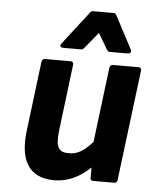

<svg xmlns="http://www.w3.org/2000/svg" viewBox="-54 -776 663 845"><g transform="rotate(5 278.0 -354.0)"><path d="M78 -183C62 -56 102 24 216 24C279 24 330 -3 376 -46V2C376 7 380 12 387 12H481C486 12 494 8 495 0L556 -491C557 -496 553 -504 545 -504H430C425 -504 417 -499 416 -491L375 -159C335 -115 308 -100 271 -100C227 -100 210 -119 220 -198L256 -491C257 -496 253 -504 245 -504H130C125 -504 117 -499 116 -491ZM198 -580C182 -560 206 -560 206 -560H286C290 -560 294 -563 297 -566L357 -639L400 -566C402 -563 406 -560 410 -560H489C513 -560 502 -580 502 -580L425 -726C423 -729 419 -732 415 -732H322C318 -732 314 -730 311 -726Z"/></g></svg>

Font: Falling Sky
Style: BdObl
Weight: 700
Designer: Paul D. Hunt
Foundry: Adobe Systems Incorporated
Version: Version 1.02